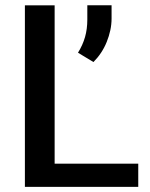

<svg xmlns="http://www.w3.org/2000/svg" viewBox="-20 -732 586 752"><path d="M346 -489 285.5 -525.5Q304 -555.5 313 -586.8Q322 -618 322 -655.5V-711.5H417V-659.5Q417 -636.5 412 -613.2Q407 -590 398 -567.8Q389 -545.5 375.8 -525.5Q362.5 -505.5 346 -489ZM521.5 0H77.5V-711H194V-91H521.5Z"/></svg>

Font: Roberto Sans Medium
Style: Regular
Weight: 500
Designer: Google (font) & Cristiano Sobral (main changes)
Version: Version 1.000;October 12, 2021;FontCreator 14.0.0.2814 64-bi